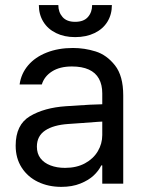

<svg xmlns="http://www.w3.org/2000/svg" viewBox="-20 -727 575 760"><path d="M306.6 -240.2 251 -236.3Q191.4 -232.4 158.7 -210.4Q126 -188.5 126 -146.5Q126 -119.1 140.1 -100.6Q154.3 -82 179.7 -72.3Q205.1 -62.5 237.3 -62.5Q283.2 -62.5 316.4 -80.6Q349.6 -98.6 367.2 -128.4Q384.8 -158.2 384.8 -192.4V-357.4Q384.8 -391.6 371.6 -415.5Q358.4 -439.5 331.5 -451.7Q304.7 -463.9 264.6 -463.9Q216.8 -463.9 186 -444.3Q155.3 -424.8 145.5 -392.6H57.6Q63.5 -435.5 91.3 -468.3Q119.1 -501 165 -519Q210.9 -537.1 268.6 -537.1Q314.5 -537.1 358.4 -523.4Q402.3 -509.8 435.1 -468.3Q467.8 -426.8 467.8 -349.6V0H384.8V-72.3H380.9Q371.1 -51.8 351.1 -32.7Q331.1 -13.7 298.3 -0.5Q265.6 12.7 222.7 12.7Q171.9 12.7 130.9 -6.8Q89.8 -26.4 65.9 -63.5Q42 -100.6 42 -150.4Q42 -233.4 98.6 -267.1Q155.3 -300.8 241.2 -306.6Q251 -307.6 335 -312.5L390.6 -314.5L391.6 -246.1Q382.8 -246.1 306.6 -240.2ZM277.3 -580.1Q234.4 -580.1 201.7 -596.2Q168.9 -612.3 151.4 -641.1Q133.8 -669.9 133.8 -707H210.9Q210.9 -678.7 227.5 -659.7Q244.1 -640.6 277.3 -640.6Q311.5 -640.6 328.1 -659.7Q344.7 -678.7 344.7 -707H422.9Q422.9 -669.9 405.3 -641.1Q387.7 -612.3 354.5 -596.2Q321.3 -580.1 277.3 -580.1Z"/></svg>

Font: Pretendard JP Variable
Style: Regular
Weight: 400
Designer: Base glyphs from Inter by Rasmus Andersson; Hangul glyphs from Noto Sans CJK(Source Han Sans) by Jang Soo-young and Kang
Foundry: Kil Hyung-jin
Version: Version 1.307;Glyphs 3.2 (3192)